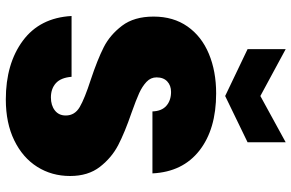

<svg xmlns="http://www.w3.org/2000/svg" viewBox="-191 -804 1002 660"><g transform="rotate(90 310.0 -474.0)"><path d="M322 7Q199 7 120 -51.5Q41 -110 35 -219H244Q247 -182 266 -165Q285 -148 315 -148Q342 -148 359.5 -161.5Q377 -175 377 -199Q377 -230 348 -247Q319 -264 254 -285Q185 -308 142.5 -329.5Q100 -351 68.5 -392.5Q37 -434 37 -501Q37 -569 71 -617.5Q105 -666 165 -691Q225 -716 301 -716Q424 -716 497.5 -658.5Q571 -601 576 -497H363Q362 -529 343.5 -545Q325 -561 296 -561Q274 -561 260 -548Q246 -535 246 -511Q246 -491 261.5 -476.5Q277 -462 300 -451.5Q323 -441 368 -425Q435 -402 478.5 -379.5Q522 -357 553.5 -316.5Q585 -276 585 -214Q585 -151 553.5 -101Q522 -51 462.5 -22Q403 7 322 7ZM469 -824 310 -747 149 -824V-955L310 -868L469 -955Z"/></g></svg>

Font: Fz Poppins ExtBd
Style: Regular
Weight: 800
Designer: Ninad Kale (Devanagari), Jonny Pinhorn (Latin)
Foundry: Indian Type Foundry
Version: Vit hóa bi Vntype.Com & FontZin.Com